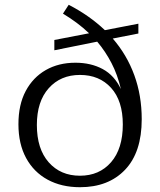

<svg xmlns="http://www.w3.org/2000/svg" viewBox="-20 -771 669 802"><path d="M314 11Q237 11 179 -20.5Q121 -52 89 -111Q57 -170 57 -252Q57 -334 87.5 -391Q118 -448 171.5 -478.5Q225 -509 295 -509Q360 -509 409 -482.5Q458 -456 485 -399Q471 -459 445.5 -508Q420 -557 386 -597L207 -561V-604L352 -632Q328 -655 300.5 -675.5Q273 -696 243 -714L267 -751Q354 -706 418 -645L558 -672V-631L451 -610Q510 -542 541 -457Q572 -372 572 -273Q572 -135 502.5 -62Q433 11 314 11ZM134 -249Q134 -149 183.5 -93Q233 -37 314 -37Q395 -37 444 -93.5Q493 -150 493 -251Q493 -350 444 -404Q395 -458 314 -458Q233 -458 183.5 -402.5Q134 -347 134 -249Z"/></svg>

Font: Montagu Slab 16pt Light
Style: Regular
Weight: 300
Designer: Florian Karsten
Foundry: Florian Karsten
Version: Version 1.000; ttfautohint (v1.8.3)